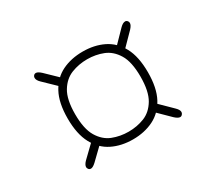

<svg xmlns="http://www.w3.org/2000/svg" viewBox="-90 -716 799 724"><g transform="rotate(-30 309.5 -354.0)"><path d="M317 -161Q266.5 -161 227 -180.5Q187.5 -200 164.8 -242.2Q142 -284.5 142 -352.5Q142 -420.5 164.8 -462.5Q187.5 -504.5 227 -523.8Q266.5 -543 317 -543Q367 -543 406.5 -523.8Q446 -504.5 468.8 -462.5Q491.5 -420.5 491.5 -352.5Q491.5 -284.5 468.8 -242.2Q446 -200 406.5 -180.5Q367 -161 317 -161ZM124 -145Q118 -145 114.2 -149.5Q110.5 -154 110.5 -159Q110.5 -164 113.8 -169.8Q117 -175.5 123 -181.5L180 -236.5L203.5 -213L146 -157.5Q132.5 -145 124 -145ZM317 -194.5Q353.5 -194.5 385.8 -207.2Q418 -220 438.5 -254.2Q459 -288.5 459 -352.5Q459 -416.5 438.5 -450.2Q418 -484 385.8 -496.8Q353.5 -509.5 317 -509.5Q280.5 -509.5 248 -496.8Q215.5 -484 195 -450.2Q174.5 -416.5 174.5 -352.5Q174.5 -288.5 195 -254.2Q215.5 -220 248 -207.2Q280.5 -194.5 317 -194.5ZM512.5 -145Q503.5 -145 490 -157.5L430 -216.5L453.5 -240.5L513.5 -181.5Q526 -169.5 526 -159.5Q526 -154.5 522 -149.8Q518 -145 512.5 -145ZM183 -467 123 -525Q110.5 -537 110.5 -547.5Q110.5 -553 114.2 -557.2Q118 -561.5 124 -561.5Q132.5 -561.5 146 -549L206 -491ZM454.5 -465 431 -488.5 490 -549Q496.5 -555.5 502 -558.5Q507.5 -561.5 512.5 -561.5Q518 -561.5 521.8 -557.2Q525.5 -553 525.5 -547.5Q525.5 -538 513.5 -525Z"/></g></svg>

Font: Sono ExtraLight
Style: Regular
Weight: 200
Designer: Tyler Finck
Foundry: Tyler Finck
Version: Version 2.112